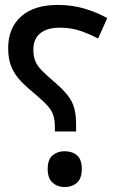

<svg xmlns="http://www.w3.org/2000/svg" viewBox="-20 -744 475 777"><path d="M202 -212V-231Q202 -256 196.5 -275Q191 -294 175 -313Q159 -332 127 -359Q91 -388 65.5 -414.5Q40 -441 26.5 -472.5Q13 -504 13 -549Q13 -630 65 -677Q117 -724 214 -724Q273 -724 322.5 -709Q372 -694 414 -671L377 -588Q341 -607 304 -619.5Q267 -632 222 -632Q170 -632 142.5 -609Q115 -586 115 -544Q115 -516 123 -496.5Q131 -477 151 -457Q171 -437 206 -407Q253 -367 270.5 -332Q288 -297 288 -242V-212ZM241 13Q213 13 193 -4.5Q173 -22 173 -60Q173 -99 193 -115.5Q213 -132 241 -132Q272 -132 291.5 -115.5Q311 -99 311 -60Q311 -22 291.5 -4.5Q272 13 241 13Z"/></svg>

Font: Noto Sans Arabic UI Cn Md
Style: Regular
Weight: 500
Width: 3
Designer: Monotype Design Team, Nadine Chahine and Nizar Qandah
Foundry: Monotype Imaging Inc.
Version: Version 2.010; ttfautohint (v1.8.4.7-5d5b)